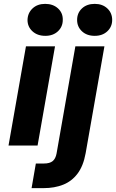

<svg xmlns="http://www.w3.org/2000/svg" viewBox="-20 -751 599 991"><path d="M24 0 114 -512H264L174 0ZM214 -566Q173 -566 147.5 -589.5Q122 -613 122 -648Q123 -684 148 -707.5Q173 -731 213 -731Q254 -731 279.5 -707.5Q305 -684 304 -648Q304 -613 279 -589.5Q254 -566 214 -566ZM143 220 165 93H206Q237 93 252 80.5Q267 68 272 41L369 -512H519L422 40Q410 106 380 145.5Q350 185 305.5 202.5Q261 220 206 220ZM469 -566Q428 -566 403 -589.5Q378 -613 378 -648Q378 -684 403 -707.5Q428 -731 469 -731Q509 -731 534 -707.5Q559 -684 559 -648Q559 -613 534 -589.5Q509 -566 469 -566Z"/></svg>

Font: DM Sans 12pt Black
Style: Italic
Weight: 900
Italic angle: -10°
Version: Version 4.004;gftools[0.9.30]